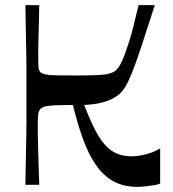

<svg xmlns="http://www.w3.org/2000/svg" viewBox="-20 -720 675 748"><path d="M79 0Q80 -72 81 -118Q82 -164 82.5 -194.5Q83 -225 83 -247.5Q83 -270 83 -293.5Q83 -317 83 -350Q83 -383 83 -406.5Q83 -430 83 -452.5Q83 -475 82.5 -505.5Q82 -536 81 -582Q80 -628 79 -700H133Q132 -647 131 -614Q130 -581 129.5 -560.5Q129 -540 129 -524.5Q129 -509 129 -490Q129 -467 130 -456Q131 -445 138 -438Q144 -433 157 -430Q170 -427 198 -426.5Q226 -426 277 -426Q331 -426 360.5 -427.5Q390 -429 404.5 -433Q419 -437 428 -443Q442 -454 453.5 -478Q465 -502 474 -531Q484 -560 490.5 -582.5Q497 -605 501.5 -624.5Q506 -644 510.5 -662Q515 -680 520 -700H583Q552 -603 531 -539.5Q510 -476 495 -438.5Q480 -401 467.5 -381Q455 -361 442 -351Q425 -337 402.5 -328.5Q380 -320 355.5 -316Q331 -312 308 -311Q330 -254 350 -215Q370 -176 391 -153.5Q412 -131 437 -121Q462 -111 493 -111Q511 -111 532 -115Q553 -119 572.5 -126.5Q592 -134 604 -142V-5Q596 -1 580 1.5Q564 4 547 6Q530 8 516 8Q461 8 421.5 -14Q382 -36 353.5 -77.5Q325 -119 303.5 -178Q282 -237 264 -311Q216 -311 190.5 -309.5Q165 -308 154.5 -305Q144 -302 138 -296Q130 -288 128.5 -271.5Q127 -255 127 -221Q127 -212 127.5 -185.5Q128 -159 129 -124.5Q130 -90 131 -57Q132 -24 133 0Z"/></svg>

Font: Ojuju SemiBold
Style: Regular
Weight: 600
Designer: Chisaokwu Joboson, Mirko Velimirovic
Foundry: Udi Foundry
Version: Version 1.000